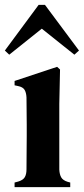

<svg xmlns="http://www.w3.org/2000/svg" viewBox="-38 -770 345 790"><path d="M22 0V-19L37 -23Q57 -29 64 -41Q71 -53 71 -73Q71 -107 71.5 -144.5Q72 -182 72 -210V-257Q72 -288 71.5 -314.5Q71 -341 71 -369Q70 -389 63 -400.5Q56 -412 36 -416L22 -419V-437L197 -495L209 -484L206 -342V-72Q207 -52 214 -40Q221 -28 240 -22L251 -19V0ZM0 -545 -18 -562 121 -750H147L287 -562L268 -545L134 -652Z"/></svg>

Font: DeepMind Serif Text
Style: Regular
Weight: 400
Designer: Frank Grießhammer / Modifications: Colophon Foundry
Foundry: Colophon Foundry
Version: Version 5.003; ttfautohint (v1.8.2)